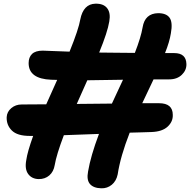

<svg xmlns="http://www.w3.org/2000/svg" viewBox="-20 -829 1028 1038"><path d="M141.1 -94.2Q73.7 -94.2 44.2 -123.3Q14.6 -152.3 16.1 -195.8Q17.6 -224.6 41 -244.4Q64.5 -264.2 97.2 -264.2Q185.1 -264.2 230 -265.1Q249 -309.1 289.1 -397Q283.2 -397 272.5 -397.5Q261.7 -397.9 256.8 -397.9Q134.8 -402.8 134.8 -487.8Q134.8 -519.5 153.3 -537.4Q171.9 -555.2 210.9 -555.2Q224.6 -555.2 356 -549.8Q405.3 -671.4 414.1 -724.1Q430.7 -807.6 496.1 -809.1Q539.6 -810.1 559.3 -784.7Q579.1 -759.3 570.8 -712.9Q561.5 -655.3 516.1 -544.9Q544.9 -544.4 609.9 -543.9Q674.8 -543.5 709 -543Q741.7 -626.5 751 -681.2Q763.2 -756.3 835 -757.8Q879.4 -757.8 897 -732.9Q914.6 -708 903.8 -648.9Q896.5 -602.5 872.1 -542H921.9Q986.3 -542 987.8 -482.9Q988.8 -449.7 963.1 -424.8Q937.5 -399.9 895 -399.9H810.1Q791 -358.9 749 -271H839.8Q914.1 -271 914.1 -208Q915.5 -171.4 886.2 -144.3Q856.9 -117.2 798.8 -115.2Q783.7 -114.7 743.7 -113.5Q703.6 -112.3 681.2 -111.8Q630.9 16.6 616.2 113.8Q608.9 149.4 584.5 169.7Q560.1 189.9 527.8 189Q485.4 188 466.3 165.8Q447.3 143.6 456.1 98.1Q470.2 14.2 515.1 -105Q460.4 -102.5 325.2 -98.1Q284.7 9.3 275.9 63Q270 99.1 246.6 119.4Q223.1 139.6 189 139.2Q151.4 138.2 132.1 111.3Q112.8 84.5 122.1 36.1Q127.9 -6.8 159.2 -94.2ZM452.1 -395Q433.1 -353 395 -267.1Q459 -267.1 585 -269Q594.7 -290.5 615 -333.5Q635.3 -376.5 645 -397.9Q551.3 -396.5 452.1 -395Z"/></svg>

Font: Shantell Sans Bouncy
Style: Bold Italic
Weight: 700
Italic angle: -11.31°
Designer: Stephen Nixon, Anya Danilova, Shantell Martin
Foundry: Arrow Type
Version: Version 1.006;[9816181b4]